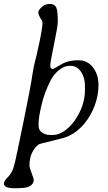

<svg xmlns="http://www.w3.org/2000/svg" viewBox="-58 -748 563 1005"><path d="M144 -102.5V-88.9Q144 -66.9 162.4 -54.2Q180.7 -41.5 204.6 -41.5H219.2Q248.5 -41.5 278.6 -62.3Q308.6 -83 332 -115.7Q386.7 -193.4 386.7 -277.3V-297.4Q386.7 -342.3 365.7 -372.8Q344.7 -403.3 313.5 -403.3H304.7Q278.3 -403.3 250.5 -380.9Q222.7 -358.4 206.1 -325.7Q174.8 -263.7 159.4 -198.7Q144 -133.8 144 -102.5ZM217.8 -387.2Q221.2 -387.2 234.9 -395L247.1 -402.3Q262.7 -411.6 272.5 -416.5Q305.2 -432.6 352.5 -432.6Q399.9 -432.6 428.7 -395.3Q457.5 -357.9 457.5 -303Q457.5 -248 437.7 -195.3Q418 -142.6 383.3 -100.6Q348.6 -58.6 302.7 -36.6Q279.8 -25.9 214.6 -10.7Q149.4 4.4 144 8.3Q124 22.5 110.1 50.8Q96.2 79.1 96.2 118.7Q96.2 127.9 107.4 157.7Q118.7 187.5 118.7 192.4Q118.7 217.8 90.8 230Q74.2 237.3 18.3 237.3Q-37.6 237.3 -37.6 212.9Q-37.6 200.7 -21.5 184.6Q-5.4 168.5 3.4 152.3Q12.2 136.2 21 98.6Q29.8 61 65.4 -113Q101.1 -287.1 109.6 -344.7Q118.2 -402.3 125.2 -426Q132.3 -449.7 148.4 -527.1Q164.6 -604.5 164.6 -631.3L161.1 -641.6L155.3 -649.9Q142.6 -671.4 142.6 -683.1Q142.6 -694.8 160.4 -711.2Q178.2 -727.5 202.4 -727.5Q226.6 -727.5 235.6 -710.4Q244.6 -693.4 244.6 -633.8Q244.6 -610.8 224.9 -516.6Q205.1 -422.4 205.1 -404.8Q205.1 -387.2 217.8 -387.2Z"/></svg>

Font: Averia Serif Libre Light
Style: Italic
Weight: 300
Italic angle: -8.5°
Version: Version 1.002